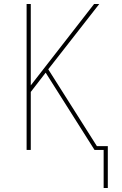

<svg xmlns="http://www.w3.org/2000/svg" viewBox="-20 -755 616 967"><path d="M502 192H523V-19H468L223 -406L480 -735H454L135 -325V-735H114V0H135V-292L210 -389L456 0H502Z"/></svg>

Font: Iosevka Sparkle Thin
Style: Regular
Weight: 100
Designer: Belleve Invis
Foundry: Belleve Invis
Version: Version 4.5.0; ttfautohint (v1.8.3)